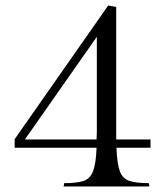

<svg xmlns="http://www.w3.org/2000/svg" viewBox="-20 -674 590 694"><path d="M212 -12Q258 -12 282 -20Q306 -28 316.5 -55.5Q327 -83 329 -140H33V-171L371 -654L400 -649V-170H524V-140H401Q403 -83 413 -55.5Q423 -28 448 -20Q473 -12 518 -12L520 0H210ZM330 -541 70 -170H329Q330 -183 330 -196.5Q330 -210 330 -226Z"/></svg>

Font: Gilda Display
Style: Regular
Weight: 400
Designer: Eduardo Rodriguez Tunni
Foundry: Eduardo Rodriguez Tunni
Version: Version 1.002; ttfautohint (v1.8.4.7-5d5b);gftools[0.9.22]